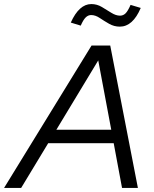

<svg xmlns="http://www.w3.org/2000/svg" viewBox="-69 -924 755 944"><path d="M-49 0 381 -700H473L609 0H531L490 -220H168L35 0ZM208 -286H478L414 -627ZM328 -798 279 -813Q320 -904 380 -904Q408 -904 432 -889.5Q456 -875 478.5 -861Q501 -847 521 -847Q537 -847 548.5 -858.5Q560 -870 573 -900L623 -885Q584 -793 520 -793Q492 -793 467.5 -807Q443 -821 421.5 -835.5Q400 -850 379 -850Q364 -850 352 -838Q340 -826 328 -798Z"/></svg>

Font: Red Hat Display VF
Style: Italic
Weight: 300
Italic angle: -12°
Designer: Pentagram, MCKL
Foundry: Pentagram, MCKL
Version: Version 1.010